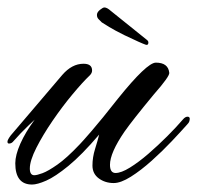

<svg xmlns="http://www.w3.org/2000/svg" viewBox="-39 -484 529 515"><path d="M47 11Q2 11 2 -46Q2 -68 15.5 -98.5Q29 -129 54 -163Q54 -163 36 -146Q18 -129 -5 -103Q-9 -99 -15 -99Q-19 -99 -19 -104Q-19 -109 -10 -121L128 -283Q154 -313 185 -313Q208 -313 208 -295Q208 -288 202 -282Q183 -264 155.5 -231Q128 -198 102 -160Q76 -122 58.5 -87.5Q41 -53 41 -32Q41 -14 53 -14Q60 -14 75 -19.5Q90 -25 115 -42.5Q140 -60 175 -97Q181 -103 207 -133Q233 -163 277 -219Q355 -316 379 -316Q412 -316 415 -289Q417 -280 373 -230Q316 -161 295 -131Q256 -74 256 -42Q256 -20 271 -20Q286 -20 309.5 -34.5Q333 -49 359 -71.5Q385 -94 409.5 -118.5Q434 -143 452 -164Q458 -171 464 -171Q470 -171 470 -165Q470 -163 469 -159Q468 -155 463 -150Q447 -132 422 -105.5Q397 -79 368 -53Q339 -27 312 -10Q285 7 266 7Q243 7 226 -5.5Q209 -18 209 -40Q209 -62 216 -84.5Q223 -107 227 -123Q180 -68 144.5 -39Q109 -10 85 0.5Q61 11 47 11ZM352 -364Q346 -366 331.5 -372.5Q317 -379 294 -390Q268 -403 254 -411.5Q240 -420 234 -424Q230 -428 225.5 -432.5Q221 -437 221 -444Q221 -451 229 -457.5Q237 -464 241 -464Q248 -464 258 -455L355 -377Q359 -374 359 -370Q359 -362 352 -364Z"/></svg>

Font: Alex Brush
Style: Regular
Weight: 400
Designer: Robert E. Leuschke
Foundry: Robert E. Leuschke
Version: Version 1.111; ttfautohint (v1.8.4.7-5d5b)